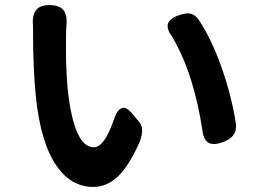

<svg xmlns="http://www.w3.org/2000/svg" viewBox="-20 -725 1007 756"><path d="M347 11Q261 11 204 -70Q140 -161 121 -346Q110 -455 110 -608Q110 -614 110 -620Q106 -664 121 -684Q137 -706 177.5 -705Q218 -704 233 -681Q246 -660 241 -617Q240 -605 240 -586Q238 -471 246 -380Q270 -145 350 -145Q390 -145 427 -250Q454 -334 500 -278L502 -276L528 -245Q551 -218 529 -164Q487 -70 443 -29Q400 11 347 11ZM803 -162Q782 -172 777 -211Q762 -313 734 -404Q704 -502 658 -580Q634 -613 642 -633.5Q650 -654 690 -667Q715 -675 731 -671Q748 -667 762 -648Q814 -570 855 -452Q894 -339 909 -236Q914 -187 862 -167Q824 -152 803 -162Z"/></svg>

Font: GenSenRounded JP B
Style: Regular
Weight: 700
Version: Version 1.501;PS 1;hotconv 16.6.51;makeotf.lib2.5.65220